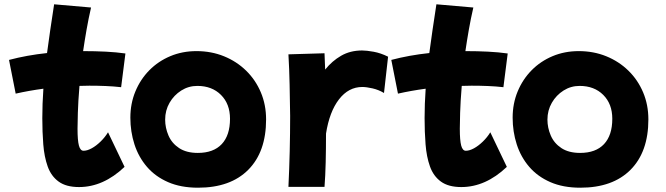

<svg xmlns="http://www.w3.org/2000/svg" viewBox="-20 -792 3099 894"><path d="M348 79Q288 79 253 53.5Q218 28 202 -17Q186 -62 181.5 -120Q177 -178 177 -242Q177 -308 182 -379Q115 -370 53 -356L22 -513Q105 -535 199 -545Q206 -596 214 -652.5Q222 -709 232 -772L404 -757Q392 -705 383 -653.5Q374 -602 367 -554Q423 -554 472.5 -551.5Q522 -549 564 -543L544 -386Q509 -390 471.5 -391.5Q434 -393 396 -393Q373 -393 350 -392Q344 -319 342.5 -267Q341 -215 341 -193Q341 -138 347.5 -114Q354 -90 369 -90Q386 -90 407 -101.5Q428 -113 448.5 -133Q469 -153 483 -176L560 -15Q461 79 348 79Z M902 82Q822 82 762.5 56Q703 30 664 -15.5Q625 -61 606 -120Q587 -179 587 -244Q587 -310 610.5 -366.5Q634 -423 675.5 -465Q717 -507 773 -530.5Q829 -554 895 -554Q964 -554 1023 -530Q1082 -506 1126 -463Q1170 -420 1194.5 -362Q1219 -304 1219 -236Q1219 -85 1136 -1.5Q1053 82 902 82ZM901 -80Q974 -80 1012.5 -121Q1051 -162 1051 -239Q1051 -308 1009 -350Q967 -392 899 -392Q858 -392 824 -370.5Q790 -349 769.5 -313.5Q749 -278 749 -235Q749 -197 764.5 -161Q780 -125 814 -102.5Q848 -80 901 -80Z M1323 78Q1327 -5 1329 -88Q1331 -171 1331 -252Q1330 -326 1328.5 -398.5Q1327 -471 1323 -539L1491 -544Q1492 -507 1494 -468Q1526 -508 1568.5 -532.5Q1611 -557 1666 -557Q1687 -557 1720 -551Q1753 -545 1787 -528L1768 -359Q1743 -374 1714.5 -380.5Q1686 -387 1667 -387Q1603 -387 1558.5 -329.5Q1514 -272 1498 -170Q1498 -100 1496.5 -36.5Q1495 27 1491 78Z M2128 79Q2068 79 2033 53.5Q1998 28 1982 -17Q1966 -62 1961.5 -120Q1957 -178 1957 -242Q1957 -308 1962 -379Q1895 -370 1833 -356L1802 -513Q1885 -535 1979 -545Q1986 -596 1994 -652.5Q2002 -709 2012 -772L2184 -757Q2172 -705 2163 -653.5Q2154 -602 2147 -554Q2203 -554 2252.5 -551.5Q2302 -549 2344 -543L2324 -386Q2289 -390 2251.5 -391.5Q2214 -393 2176 -393Q2153 -393 2130 -392Q2124 -319 2122.5 -267Q2121 -215 2121 -193Q2121 -138 2127.5 -114Q2134 -90 2149 -90Q2166 -90 2187 -101.5Q2208 -113 2228.5 -133Q2249 -153 2263 -176L2340 -15Q2241 79 2128 79Z M2682 82Q2602 82 2542.5 56Q2483 30 2444 -15.5Q2405 -61 2386 -120Q2367 -179 2367 -244Q2367 -310 2390.5 -366.5Q2414 -423 2455.5 -465Q2497 -507 2553 -530.5Q2609 -554 2675 -554Q2744 -554 2803 -530Q2862 -506 2906 -463Q2950 -420 2974.5 -362Q2999 -304 2999 -236Q2999 -85 2916 -1.5Q2833 82 2682 82ZM2681 -80Q2754 -80 2792.5 -121Q2831 -162 2831 -239Q2831 -308 2789 -350Q2747 -392 2679 -392Q2638 -392 2604 -370.5Q2570 -349 2549.5 -313.5Q2529 -278 2529 -235Q2529 -197 2544.5 -161Q2560 -125 2594 -102.5Q2628 -80 2681 -80Z"/></svg>

Font: KN Bobohei
Style: Bold
Weight: 700
Designer: Kingnam Type Foundry
Version: Version 1.710;March 18, 2023